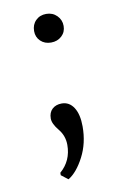

<svg xmlns="http://www.w3.org/2000/svg" viewBox="-68 -434 391 621"><g transform="rotate(-10 127.5 -123.5)"><path d="M127 -99Q152 -99 166.5 -76.5Q181 -54 181 -14Q181 41 158 85Q135 129 107 146H106L84 129V121Q122 88 122 36Q122 6 103 -17Q84 -40 84 -57Q84 -77 96 -88Q108 -99 127 -99ZM80 -345Q80 -366 93.5 -379.5Q107 -393 128 -393Q149 -393 163 -379Q177 -365 177 -345Q177 -325 163 -312Q149 -299 128 -299Q107 -299 93.5 -312Q80 -325 80 -345Z"/></g></svg>

Font: Aikya
Style: Regular
Weight: 400
Designer: Neelakash Kshetrimayum (Latin subset based on Merriweather by Eben Sorkin)
Foundry: Brand New Type
Version: Version 1.00 b005